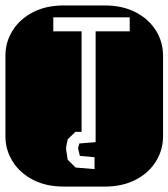

<svg xmlns="http://www.w3.org/2000/svg" viewBox="-22 -689 622 709"><path d="M213.9 0Q147.9 0 99.6 -25.1Q51.3 -50.3 24.7 -92.8Q-2 -135.3 -2 -186V-482.9Q-2 -534.2 24.7 -576.4Q51.3 -618.7 99.6 -643.8Q147.9 -668.9 213.9 -668.9H364.3Q430.2 -668.9 478.8 -643.8Q527.3 -618.7 553.7 -576.4Q580.1 -534.2 580.1 -482.9V-186Q580.1 -135.3 553.7 -92.8Q527.3 -50.3 478.8 -25.1Q430.2 0 364.3 0ZM279.3 -202.1H256.3L228 -174.3L222.2 -146.5V-137.2L228 -99.1L257.3 -70.3L327.1 -64.5V-108.4L272.9 -113.3L266.1 -142.1L271 -159.2L331.1 -164.1V-573.2H457V-625H174.8V-573.2H279.3Z"/></svg>

Font: Monofett
Style: Regular
Weight: 400
Designer: Vernon Adams
Foundry: Vernon Adams
Version: Version 1.100; ttfautohint (v1.8.4.7-5d5b);gftools[0.9.28]